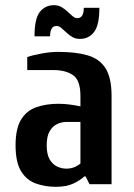

<svg xmlns="http://www.w3.org/2000/svg" viewBox="-20 -710 515 740"><path d="M195 10Q153 10 117.5 -3Q82 -16 61 -50.5Q40 -85 40 -150Q40 -215 61.5 -249.5Q83 -284 120.5 -297Q158 -310 205 -310Q228 -310 249.5 -307Q271 -304 290 -300V-340Q290 -400 262 -420Q234 -440 185 -440H85V-490Q108 -498 141.5 -504Q175 -510 205 -510Q273 -510 318.5 -496.5Q364 -483 387 -446.5Q410 -410 410 -340V0H325L310 -30H305Q289 -15 262.5 -2.5Q236 10 195 10ZM235 -60Q254 -60 268.5 -66.5Q283 -73 290 -80V-240H235Q218 -240 200.5 -232Q183 -224 171.5 -204.5Q160 -185 160 -150Q160 -115 171.5 -95.5Q183 -76 200.5 -68Q218 -60 235 -60ZM288 -560Q271 -560 258.5 -567.5Q246 -575 235.5 -585Q225 -595 216 -602.5Q207 -610 198 -610Q173 -610 173 -570H113Q113 -638 133.5 -664Q154 -690 188 -690Q205 -690 217.5 -682.5Q230 -675 240.5 -665Q251 -655 260 -647.5Q269 -640 278 -640Q303 -640 303 -680H363Q363 -613 342.5 -586.5Q322 -560 288 -560Z"/></svg>

Font: Cuprum
Style: Regular
Weight: 400
Designer: Jovanny Lemonad
Foundry: Jovanny Lemonad
Version: Version 3.000